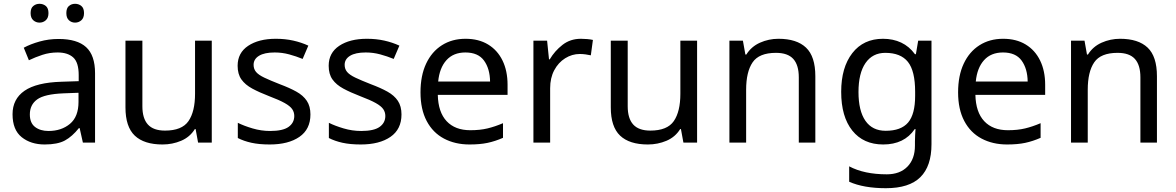

<svg xmlns="http://www.w3.org/2000/svg" viewBox="-20 -750 6187 1010"><path d="M288 -545Q386 -545 433 -502Q480 -459 480 -365V0H416L399 -76H395Q360 -32 321.5 -11Q283 10 215 10Q142 10 94 -28.5Q46 -67 46 -149Q46 -229 109 -272.5Q172 -316 303 -320L394 -323V-355Q394 -422 365 -448Q336 -474 283 -474Q241 -474 203 -461.5Q165 -449 132 -433L105 -499Q140 -518 188 -531.5Q236 -545 288 -545ZM314 -259Q214 -255 175.5 -227Q137 -199 137 -148Q137 -103 164.5 -82Q192 -61 235 -61Q303 -61 348 -98.5Q393 -136 393 -214V-262ZM141 -681Q141 -707 155 -718.5Q169 -730 188 -730Q207 -730 221 -718.5Q235 -707 235 -681Q235 -656 221 -643.5Q207 -631 188 -631Q169 -631 155 -643.5Q141 -656 141 -681ZM329 -681Q329 -707 342.5 -718.5Q356 -730 375 -730Q394 -730 408 -718.5Q422 -707 422 -681Q422 -656 408 -643.5Q394 -631 375 -631Q356 -631 342.5 -643.5Q329 -656 329 -681Z M1094 -536V0H1022L1009 -71H1005Q979 -29 933 -9.5Q887 10 835 10Q738 10 689 -36.5Q640 -83 640 -185V-536H729V-191Q729 -127 758 -95Q787 -63 848 -63Q937 -63 971.5 -113Q1006 -163 1006 -257V-536Z M1613 -148Q1613 -70 1555 -30Q1497 10 1399 10Q1343 10 1302.5 1Q1262 -8 1231 -24V-104Q1263 -88 1308.5 -74.5Q1354 -61 1401 -61Q1468 -61 1498 -82.5Q1528 -104 1528 -140Q1528 -160 1517 -176Q1506 -192 1477.5 -208Q1449 -224 1396 -244Q1344 -264 1307 -284Q1270 -304 1250 -332Q1230 -360 1230 -404Q1230 -472 1285.5 -509Q1341 -546 1431 -546Q1480 -546 1522.5 -536.5Q1565 -527 1602 -510L1572 -440Q1538 -454 1501 -464Q1464 -474 1425 -474Q1371 -474 1342.5 -456.5Q1314 -439 1314 -409Q1314 -387 1327 -371.5Q1340 -356 1370.5 -341.5Q1401 -327 1452 -307Q1503 -288 1539 -268Q1575 -248 1594 -219.5Q1613 -191 1613 -148Z M2092 -148Q2092 -70 2034 -30Q1976 10 1878 10Q1822 10 1781.5 1Q1741 -8 1710 -24V-104Q1742 -88 1787.5 -74.5Q1833 -61 1880 -61Q1947 -61 1977 -82.5Q2007 -104 2007 -140Q2007 -160 1996 -176Q1985 -192 1956.5 -208Q1928 -224 1875 -244Q1823 -264 1786 -284Q1749 -304 1729 -332Q1709 -360 1709 -404Q1709 -472 1764.5 -509Q1820 -546 1910 -546Q1959 -546 2001.5 -536.5Q2044 -527 2081 -510L2051 -440Q2017 -454 1980 -464Q1943 -474 1904 -474Q1850 -474 1821.5 -456.5Q1793 -439 1793 -409Q1793 -387 1806 -371.5Q1819 -356 1849.5 -341.5Q1880 -327 1931 -307Q1982 -288 2018 -268Q2054 -248 2073 -219.5Q2092 -191 2092 -148Z M2429 -546Q2498 -546 2547.5 -516Q2597 -486 2623.5 -431.5Q2650 -377 2650 -304V-251H2283Q2285 -160 2329.5 -112.5Q2374 -65 2454 -65Q2505 -65 2544.5 -74.5Q2584 -84 2626 -102V-25Q2585 -7 2545 1.5Q2505 10 2450 10Q2374 10 2315.5 -21Q2257 -52 2224.5 -113.5Q2192 -175 2192 -264Q2192 -352 2221.5 -415Q2251 -478 2304.5 -512Q2358 -546 2429 -546ZM2428 -474Q2365 -474 2328.5 -433.5Q2292 -393 2285 -321H2558Q2557 -389 2526 -431.5Q2495 -474 2428 -474Z M3036 -546Q3051 -546 3068.5 -544.5Q3086 -543 3099 -540L3088 -459Q3075 -462 3059.5 -464Q3044 -466 3030 -466Q2989 -466 2953 -443.5Q2917 -421 2895.5 -380.5Q2874 -340 2874 -286V0H2786V-536H2858L2868 -438H2872Q2898 -482 2939 -514Q2980 -546 3036 -546Z M3647 -536V0H3575L3562 -71H3558Q3532 -29 3486 -9.5Q3440 10 3388 10Q3291 10 3242 -36.5Q3193 -83 3193 -185V-536H3282V-191Q3282 -127 3311 -95Q3340 -63 3401 -63Q3490 -63 3524.5 -113Q3559 -163 3559 -257V-536Z M4075 -546Q4171 -546 4220 -499.5Q4269 -453 4269 -349V0H4182V-343Q4182 -408 4153 -440Q4124 -472 4062 -472Q3973 -472 3939 -422Q3905 -372 3905 -278V0H3817V-536H3888L3901 -463H3906Q3932 -505 3978 -525.5Q4024 -546 4075 -546Z M4625 -546Q4678 -546 4720.5 -526Q4763 -506 4793 -465H4798L4810 -536H4880V9Q4880 124 4821.5 182Q4763 240 4640 240Q4582 240 4533.5 231.5Q4485 223 4447 206V125Q4526 167 4645 167Q4714 167 4753.5 126.5Q4793 86 4793 16V-5Q4793 -17 4794 -39.5Q4795 -62 4796 -71H4792Q4764 -30 4722.5 -10Q4681 10 4626 10Q4522 10 4463.5 -63Q4405 -136 4405 -267Q4405 -395 4463.5 -470.5Q4522 -546 4625 -546ZM4637 -472Q4570 -472 4533 -418.5Q4496 -365 4496 -266Q4496 -167 4532.5 -114.5Q4569 -62 4639 -62Q4720 -62 4757 -105.5Q4794 -149 4794 -246V-267Q4794 -377 4756 -424.5Q4718 -472 4637 -472Z M5257 -546Q5326 -546 5375.5 -516Q5425 -486 5451.5 -431.5Q5478 -377 5478 -304V-251H5111Q5113 -160 5157.5 -112.5Q5202 -65 5282 -65Q5333 -65 5372.5 -74.5Q5412 -84 5454 -102V-25Q5413 -7 5373 1.5Q5333 10 5278 10Q5202 10 5143.5 -21Q5085 -52 5052.5 -113.5Q5020 -175 5020 -264Q5020 -352 5049.5 -415Q5079 -478 5132.5 -512Q5186 -546 5257 -546ZM5256 -474Q5193 -474 5156.5 -433.5Q5120 -393 5113 -321H5386Q5385 -389 5354 -431.5Q5323 -474 5256 -474Z M5872 -546Q5968 -546 6017 -499.5Q6066 -453 6066 -349V0H5979V-343Q5979 -408 5950 -440Q5921 -472 5859 -472Q5770 -472 5736 -422Q5702 -372 5702 -278V0H5614V-536H5685L5698 -463H5703Q5729 -505 5775 -525.5Q5821 -546 5872 -546Z"/></svg>

Font: Noto Sans Adlam
Style: Regular
Weight: 400
Designer: Mark Jamra, Neil Patel
Foundry: JamraPatel LLC
Version: Version 3.001